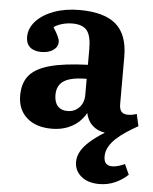

<svg xmlns="http://www.w3.org/2000/svg" viewBox="-54 -571 685 859"><g transform="rotate(5 288.5 -142.0)"><path d="M424 242Q372 242 342 216.5Q312 191 312 152Q312 127 325.5 103.5Q339 80 365.5 57Q392 34 429 11Q395 6 372.5 -15Q350 -36 343 -70Q320 -29 280.5 -7.5Q241 14 190 14Q119 14 78 -22.5Q37 -59 37 -122Q37 -178 65 -212Q93 -246 156 -263.5Q219 -281 327 -285V-356Q327 -415 307.5 -439Q288 -463 242 -463Q219 -463 196 -456.5Q173 -450 159 -439Q174 -416 181 -400.5Q188 -385 188 -376Q188 -353 167.5 -338.5Q147 -324 114 -324Q81 -324 63 -340Q45 -356 45 -385Q45 -425 74.5 -457Q104 -489 154.5 -507.5Q205 -526 269 -526Q380 -526 433 -480Q486 -434 486 -335V-123Q486 -99 495.5 -88.5Q505 -78 524 -78Q533 -78 542.5 -79.5Q552 -81 564 -85L576 -31Q549 -16 524 0.5Q499 17 479.5 35Q460 53 448.5 73.5Q437 94 437 117Q437 138 446.5 148Q456 158 474 158Q488 158 503 153.5Q518 149 531 143L552 189Q527 213 494 227.5Q461 242 424 242ZM253 -71Q275 -71 291.5 -81Q308 -91 317.5 -108.5Q327 -126 327 -149V-222Q282 -222 252.5 -213.5Q223 -205 208.5 -186.5Q194 -168 194 -139Q194 -106 209.5 -88.5Q225 -71 253 -71Z"/></g></svg>

Font: Literata 18pt
Style: Bold
Weight: 700
Designer: Latin by Veronika Burian and Jose Scaglione. Greek by Irene Vlachou. Cyrillic by Vera Evstafieva.
Foundry: TypeTogether
Version: Version 3.103;gftools[0.9.29]